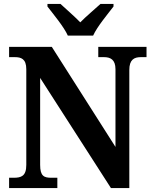

<svg xmlns="http://www.w3.org/2000/svg" viewBox="-20 -951 776 971"><path d="M323 -771H451C471 -816 525 -880 554 -918V-931H488C462 -907 414 -867 386 -838C358 -867 312 -907 286 -931H220V-918C249 -880 303 -816 323 -771ZM26 0H270V-52H240C203 -52 183 -60 183 -117V-557L541 0H634V-597C634 -649 658 -662 692 -662H721V-714H477V-662H506C538 -662 564 -650 564 -601V-208L242 -714H26V-662H55C86 -662 113 -654 113 -601V-117C113 -60 87 -52 49 -52H26Z"/></svg>

Font: Noto Serif Myanmar SemiCondensed
Style: Bold
Weight: 700
Width: 4
Designer: Ben Mitchell and the Monotype Design Team
Foundry: Monotype Imaging Inc.
Version: Version 2.106